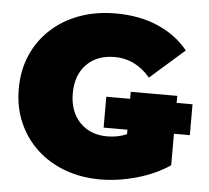

<svg xmlns="http://www.w3.org/2000/svg" viewBox="-52 -772 916 843"><g transform="rotate(5 406.0 -350.0)"><path d="M420 16Q335 16 263.5 -10.5Q192 -37 139.5 -86Q87 -135 58 -202Q29 -269 29 -350Q29 -431 58 -498Q87 -565 140 -614Q193 -663 265.5 -689.5Q338 -716 425 -716Q529 -716 610.5 -681Q692 -646 745 -581L594 -448Q528 -525 437 -525Q359 -525 313 -478Q267 -431 267 -350Q267 -271 312.5 -223Q358 -175 434 -175Q456 -175 477 -179Q498 -183 520 -192V-212H415V-348H520V-379H725V-348H795V-212H725V-73Q661 -30 579 -7Q497 16 420 16Z"/></g></svg>

Font: Montserrat Black
Style: Regular
Weight: 900
Designer: Julieta Ulanovsky
Foundry: Julieta Ulanovsky
Version: Version 9.000; ttfautohint (v1.8.4.7-5d5b)